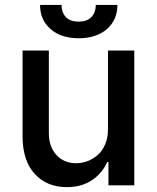

<svg xmlns="http://www.w3.org/2000/svg" viewBox="-20 -750 634 777"><path d="M417 -226.1V-545.4H523.4V0H418.9V-94.2H413.6Q393.6 -48.3 351.6 -20.5Q309.6 7.3 250.5 7.3Q169.4 7.3 120.4 -46.4Q71.3 -100.1 71.3 -198.7V-545.4H177.7V-211.4Q177.7 -156.2 208.3 -122.8Q238.8 -89.4 288.6 -89.4Q311.5 -89.4 334 -97.9Q356.4 -106.4 375.2 -122.6Q394 -138.7 405.5 -165.8Q417 -192.9 417 -226.1ZM367.7 -730H455.1Q455.1 -669.4 412.6 -632.3Q370.1 -595.2 298.3 -595.2Q227.1 -595.2 184.6 -632.3Q142.1 -669.4 142.1 -730H229Q229 -700.7 245.8 -681.6Q262.7 -662.6 298.3 -662.6Q333.5 -662.6 350.6 -681.6Q367.7 -700.7 367.7 -730Z"/></svg>

Font: Karasuma Gothic
Style: Regular
Weight: 500
Designer: Rasmus Andersson / Ryoko Nishizuka
Foundry: Genbu
Version: Version 1.00